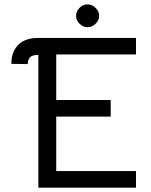

<svg xmlns="http://www.w3.org/2000/svg" viewBox="-20 -860 691 881"><path d="M120 -599Q109 -590 107 -566L32 -567Q32 -627 69 -659Q99 -686 157 -686H604V-610H238V-401H488V-325H238V-75H604V1H156V-608Q130 -608 120 -599ZM329 -787Q329 -808 345 -824Q361 -840 381 -840Q402 -840 418.5 -824Q435 -808 435 -787Q435 -767 418.5 -751Q402 -735 381 -735Q361 -735 345 -751Q329 -767 329 -787Z"/></svg>

Font: Bellota
Style: Bold
Weight: 700
Designer: Kemie Guaida
Foundry: Kemie Guaida
Version: Version 4.001